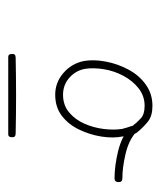

<svg xmlns="http://www.w3.org/2000/svg" viewBox="18 -570 390 466"><g transform="rotate(90 213.0 -337.0)"><path d="M120 -180Q166 -181 212 -181Q258 -181 304 -180Q314 -180 313 -171Q313 -161 304 -162Q258 -162 212 -162Q166 -162 120 -162Q111 -161 111 -171Q110 -180 120 -180ZM301 -460Q293 -454 287 -462Q277 -475 267 -484Q257 -493 237 -493Q213 -493 194.5 -478.5Q176 -464 164 -441.5Q152 -419 148 -394Q144 -369 147 -349Q151 -326 168.5 -310.5Q186 -295 210 -295Q235 -295 252.5 -309.5Q270 -324 280 -346.5Q290 -369 293 -393.5Q296 -418 293 -438Q290 -450 286 -461Q284 -468 290 -472Q296 -476 302 -471Q322 -454 354.5 -446.5Q387 -439 413 -439Q422 -439 422 -430Q422 -420 413 -420Q383 -420 347.5 -428.5Q312 -437 289 -457Q284 -462 293 -468Q302 -474 304 -468Q309 -455 311 -441Q316 -417 311.5 -388.5Q307 -360 294.5 -334Q282 -308 261 -292Q240 -276 210 -276Q180 -276 157 -296Q134 -316 128 -346Q124 -370 129.5 -399Q135 -428 149 -454Q163 -480 185.5 -496Q208 -512 237 -512Q261 -512 274.5 -501.5Q288 -491 302 -474Q308 -466 301 -460Z"/></g></svg>

Font: FRB American Cursive Guidelines Extralight
Style: Italic
Weight: 200
Italic angle: -25°
Version: Version 2.0;Modular Font Editor K font №1